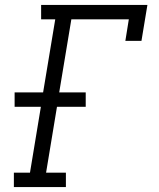

<svg xmlns="http://www.w3.org/2000/svg" viewBox="-20 -755 640 775"><path d="M36 0V-58H101L145 -324H39V-382H154L203 -677H146V-735H575L551 -590H486L500 -677H268L219 -382H326V-324H210L166 -58H246V0Z"/></svg>

Font: Iosevka Curly Slab LtExObl
Style: Regular
Weight: 300
Width: 7
Italic angle: -9°
Monospace: yes
Designer: Belleve Invis
Foundry: Belleve Invis
Version: Version 11.1.0; ttfautohint (v1.8.3)